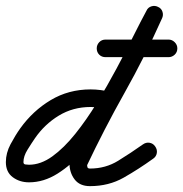

<svg xmlns="http://www.w3.org/2000/svg" viewBox="-42 -594 625 655"><path d="M337 -280Q349 -277 355 -266Q361 -255 358 -243Q355 -231 344 -225Q333 -219 321 -222Q293 -229 267 -229Q207 -229 158.5 -199.5Q110 -170 77 -122Q66 -106 52 -83.5Q38 -61 38 -41Q38 -34 44.5 -33Q51 -32 57 -32Q97 -32 136.5 -60.5Q176 -89 214.5 -137Q253 -185 288.5 -243Q324 -301 355.5 -360Q387 -419 413 -471Q439 -523 458 -558Q458 -558 458 -558Q458 -558 458 -558Q463 -569 475 -572.5Q487 -576 498 -570Q509 -565 512.5 -553Q516 -541 510 -530Q488 -489 460 -432Q432 -375 398.5 -312.5Q365 -250 326.5 -189.5Q288 -129 244.5 -80Q201 -31 154 -1.5Q107 28 57 28Q25 28 1.5 10.5Q-22 -7 -22 -41Q-22 -72 -6 -102Q10 -132 27 -156Q70 -216 131 -252.5Q192 -289 267 -289Q301 -289 337 -280Q337 -280 337 -280Q337 -280 337 -280ZM496 -571Q508 -566 512 -554.5Q516 -543 511 -532Q453 -402 383 -277.5Q313 -153 252 -24Q252 -24 254 -31Q255 -38 255 -37Q255 -30 256 -24.5Q257 -19 265 -19Q318 -19 361 -45.5Q404 -72 445 -101Q445 -101 445 -101Q445 -101 445 -101Q456 -109 468 -107Q480 -105 487 -95Q495 -84 493 -72Q491 -60 481 -53Q431 -17 380 12Q329 41 265 41Q230 41 212.5 18Q195 -5 195 -37Q195 -38 196 -43Q198 -49 198 -50Q258 -178 328 -302.5Q398 -427 457 -556Q462 -568 473.5 -572Q485 -576 496 -571ZM318 -399Q305 -399 296.5 -407.5Q288 -416 288 -429Q288 -441 296.5 -450Q305 -459 318 -459Q371 -459 425 -459Q479 -459 533 -459Q533 -459 533 -459Q533 -459 533 -459Q545 -459 554 -450Q563 -441 563 -429Q563 -416 554 -407.5Q545 -399 533 -399Q479 -399 425 -399Q371 -399 318 -399Q318 -399 318 -399Q318 -399 318 -399Z"/></svg>

Font: FRB American Cursive Guidelines
Style: Bold Italic
Weight: 700
Italic angle: -25°
Version: Version 2.0;Modular Font Editor K font №1